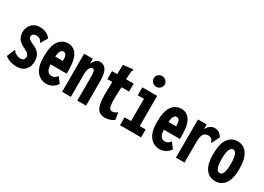

<svg xmlns="http://www.w3.org/2000/svg" viewBox="-13 -1363 2827 2056"><g transform="rotate(30 1400.0 -335.0)"><path d="M174 11Q128 11 90 -1.5Q52 -14 26 -37L64 -127L67 -136L74 -133Q78 -125 83 -118.5Q88 -112 102 -104Q130 -85 168 -85Q190 -85 202.5 -100Q215 -115 215 -133Q215 -150 200.5 -166.5Q186 -183 151 -199Q106 -219 74.5 -251Q43 -283 43 -344Q43 -381 59.5 -412.5Q76 -444 106.5 -463Q137 -482 179 -482Q268 -482 315 -420L270 -345L265 -336L258 -341Q256 -349 252 -356Q248 -363 235 -373Q225 -380 212.5 -382.5Q200 -385 187 -385Q167 -385 153.5 -374Q140 -363 140 -344Q140 -324 158 -310Q176 -296 210 -282Q264 -259 288.5 -225.5Q313 -192 313 -135Q313 -65 274.5 -27Q236 11 174 11Z M539 11Q465 11 418 -47Q371 -105 371 -229Q371 -362 414.5 -422Q458 -482 530 -482Q597 -482 636 -423.5Q675 -365 675 -236Q675 -225 675 -214Q675 -203 674 -193H476Q478 -134 498 -111.5Q518 -89 544 -89Q586 -88 614 -128L666 -60Q645 -27 611.5 -8Q578 11 539 11ZM478 -290H572Q572 -338 562 -359.5Q552 -381 527 -381Q507 -381 493.5 -358.5Q480 -336 478 -290Z M730 0V-471H838V-410Q852 -441 872 -461.5Q892 -482 923 -482Q952 -482 975.5 -466Q999 -450 1012.5 -410Q1026 -370 1026 -297V0H918V-296Q918 -344 911 -363Q904 -382 888 -382Q868 -382 853 -356Q838 -330 838 -279V0Z M1262 12Q1220 12 1192 -8.5Q1164 -29 1150.5 -84Q1137 -139 1140 -243L1143 -360H1082V-459H1146L1149 -575L1263 -588L1272 -589L1273 -580Q1268 -573 1265 -566Q1262 -559 1261 -542L1256 -459H1350L1349 -360H1256L1251 -243Q1249 -181 1253.5 -146.5Q1258 -112 1269 -98.5Q1280 -85 1295 -85Q1316 -85 1332 -92.5Q1348 -100 1359 -112L1375 -26Q1353 -7 1323 2.5Q1293 12 1262 12Z M1446 0V-98H1526V-373H1450V-471H1633V-98H1706V0ZM1575 -550Q1547 -550 1527 -569.5Q1507 -589 1507 -616Q1507 -644 1526.5 -663Q1546 -682 1575 -682Q1602 -682 1622.5 -662.5Q1643 -643 1643 -616Q1643 -589 1622.5 -569.5Q1602 -550 1575 -550Z M1939 11Q1865 11 1818 -47Q1771 -105 1771 -229Q1771 -362 1814.5 -422Q1858 -482 1930 -482Q1997 -482 2036 -423.5Q2075 -365 2075 -236Q2075 -225 2075 -214Q2075 -203 2074 -193H1876Q1878 -134 1898 -111.5Q1918 -89 1944 -89Q1986 -88 2014 -128L2066 -60Q2045 -27 2011.5 -8Q1978 11 1939 11ZM1878 -290H1972Q1972 -338 1962 -359.5Q1952 -381 1927 -381Q1907 -381 1893.5 -358.5Q1880 -336 1878 -290Z M2138 -471H2246L2245 -410Q2259 -445 2285.5 -463.5Q2312 -482 2340 -482Q2374 -482 2397.5 -465.5Q2421 -449 2437 -422L2393 -334L2389 -325L2382 -328Q2379 -336 2376 -345Q2373 -354 2361 -366Q2353 -371 2343 -375Q2333 -379 2322 -379Q2302 -379 2284 -370.5Q2266 -362 2255 -334.5Q2244 -307 2244 -249V1H2138Z M2625 10Q2578 10 2541.5 -14.5Q2505 -39 2484.5 -92Q2464 -145 2464 -231Q2464 -365 2509.5 -423.5Q2555 -482 2625 -482Q2672 -482 2708.5 -456.5Q2745 -431 2766 -376Q2787 -321 2787 -231Q2787 -145 2766 -92Q2745 -39 2708.5 -14.5Q2672 10 2625 10ZM2625 -89Q2681 -89 2681 -233Q2681 -310 2667 -346Q2653 -382 2625 -382Q2599 -382 2584 -346Q2569 -310 2569 -233Q2569 -89 2625 -89Z"/></g></svg>

Font: Inconsolata ExtraCondensed Black
Style: Regular
Weight: 900
Width: 2
Monospace: yes
Designer: Raph Levien, Cyreal, Brenton Simpson
Foundry: Raph Levien, Cyreal, Google
Version: Version 3.001; ttfautohint (v1.8.2.53-6de2)